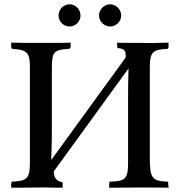

<svg xmlns="http://www.w3.org/2000/svg" viewBox="-20 -872 836 892"><path d="M303 -749C331 -749 354 -772 354 -800C354 -828 331 -852 303 -852C275 -852 252 -828 252 -800C252 -772 275 -749 303 -749ZM492 -749C519 -749 543 -772 543 -800C543 -828 519 -852 492 -852C464 -852 440 -828 440 -800C440 -772 464 -749 492 -749ZM764 0C762 -6 761 -22 761 -28C685 -30 676 -45 676 -140V-559C676 -633 692 -642 759 -645L763 -652V-674C739 -674 715 -672 691 -672C665 -672 639 -673 612 -673H552C543 -673 533 -673 524 -674V-661C525 -660 525 -659 525 -658V-649C556 -646 564 -638 564 -614V-605L219 -130H218C221 -205 221 -256 221 -303V-557C221 -630 230 -642 302 -645L308 -652V-674C296 -674 283 -673 271 -673H81C64 -673 48 -674 32 -674V-654L35 -645C101 -641 119 -632 119 -563V-122C119 -43 108 -31 34 -28L32 -16V0H66C96 0 134 -1 168 -1H202C214 -1 225 0 238 0H271V-12V-15V-25C248 -30 230 -39 230 -76L577 -554C575 -487 575 -441 575 -405V-115C575 -35 558 -31 489 -28L487 -16V0C559 0 598 -1 641 -1C744 -1 754 0 764 0Z"/></svg>

Font: Sibila
Style: Regular
Weight: 400
Designer: Stefan Peev
Foundry: Context Ltd
Version: Version 1.000